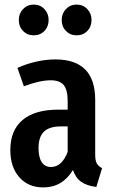

<svg xmlns="http://www.w3.org/2000/svg" viewBox="-20 -802 494 837"><path d="M425 -69 400 13Q359 8 334.5 -9Q310 -26 298 -61Q252 15 169 15Q103 15 64 -29.5Q25 -74 25 -148Q25 -234 78.5 -279Q132 -324 234 -324H275V-361Q275 -411 257.5 -431.5Q240 -452 201 -452Q154 -452 84 -426L56 -506Q96 -524 139 -533.5Q182 -543 221 -543Q395 -543 395 -367V-128Q395 -102 402 -89.5Q409 -77 425 -69ZM275 -140V-251H246Q195 -251 171.5 -228Q148 -205 148 -157Q148 -116 162 -95Q176 -74 202 -74Q250 -74 275 -140ZM192 -715Q192 -686 173.5 -667Q155 -648 127 -648Q99 -648 80.5 -667Q62 -686 62 -715Q62 -743 80.5 -762.5Q99 -782 127 -782Q155 -782 173.5 -762.5Q192 -743 192 -715ZM379 -715Q379 -686 360.5 -667Q342 -648 314 -648Q286 -648 267.5 -667Q249 -686 249 -715Q249 -743 267.5 -762.5Q286 -782 314 -782Q342 -782 360.5 -762.5Q379 -743 379 -715Z"/></svg>

Font: Fira Sans Extra Condensed Medium
Style: Regular
Weight: 500
Width: 1
Designer: Carrois Corporate & Edenspiekermann AG
Foundry: Carrois Corporate GbR & Edenspiekermann AG
Version: Version 4.203